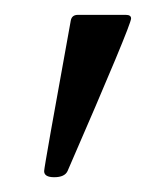

<svg xmlns="http://www.w3.org/2000/svg" viewBox="-20 -7 228 261"><path d="M53.7 233.9Q40 233.9 40 225.6Q40 220.2 76.2 21Q77.6 13.2 85.9 13.2H150.9Q158.2 13.2 158.2 18.1Q158.2 26.9 71.8 225.6Q67.9 233.9 53.7 233.9Z"/></svg>

Font: Munson
Style: Regular
Weight: 400
Designer: Paul James MIller
Foundry: High-Logic / Made with FontCreator
Version: Version 2.10;May 5, 2019;FontCreator 11.5.0.2430 64-bit